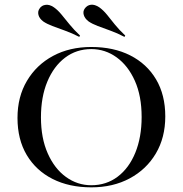

<svg xmlns="http://www.w3.org/2000/svg" viewBox="-20 -781 773 812"><path d="M366.1 11.3Q272.6 11.3 202.4 -24.2Q132.3 -59.7 93.1 -125.4Q54 -191.1 54 -282.3Q54 -371.8 94 -439.1Q133.9 -506.5 204 -544.4Q274.2 -582.3 366.1 -582.3Q460.5 -582.3 530.6 -546.8Q600.8 -511.3 639.9 -445.6Q679 -379.8 679 -288.7Q679 -199.2 639.1 -131.9Q599.2 -64.5 528.6 -26.6Q458.1 11.3 366.1 11.3ZM366.1 2.4Q429.8 2.4 477.8 -33.9Q525.8 -70.2 552.4 -135.5Q579 -200.8 579 -286.3Q579 -375 550.4 -439.1Q521.8 -503.2 473.4 -538.3Q425 -573.4 366.1 -573.4Q303.2 -573.4 255.2 -537.1Q207.3 -500.8 180.2 -435.9Q153.2 -371 153.2 -284.7Q153.2 -196.8 181.9 -132.3Q210.5 -67.7 258.9 -32.7Q307.3 2.4 366.1 2.4ZM315.3 -625Q283.9 -641.1 254.4 -651.6Q225 -662.1 201.6 -671Q178.2 -679.8 162.9 -690.3Q146.8 -702.4 142.7 -717.7Q138.7 -733.1 147.6 -745.2Q155.6 -758.1 172.6 -760.5Q189.5 -762.9 208.1 -750Q224.2 -738.7 239.5 -720.2Q254.8 -701.6 273.8 -678.2Q292.7 -654.8 318.5 -630.6ZM506.5 -625Q475.8 -641.1 446.4 -651.6Q416.9 -662.1 393.5 -671Q370.2 -679.8 354.8 -690.3Q338.7 -702.4 334.3 -717.7Q329.8 -733.1 338.7 -745.2Q348.4 -758.9 364.5 -760.9Q380.6 -762.9 400 -750Q416.9 -737.9 432.3 -719Q447.6 -700 465.7 -677.4Q483.9 -654.8 509.7 -630.6Z"/></svg>

Font: Playfair 144pt SemiExpanded Medium
Style: Regular
Weight: 500
Width: 6
Designer: Claus Eggers Sørensen
Foundry: Claus Eggers Sørensen
Version: Version 2.203